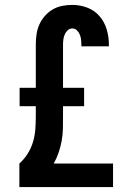

<svg xmlns="http://www.w3.org/2000/svg" viewBox="-20 -763 540 783"><path d="M59 0V-96Q79 -114 93 -136.5Q107 -159 114.5 -184Q122 -209 124 -235Q126 -261 126 -288V-330H60V-405H126V-581Q126 -602 129 -623Q132 -644 140.5 -663Q149 -682 163 -698Q177 -714 195 -724.5Q213 -735 233.5 -739Q254 -743 275 -743Q306 -743 335.5 -732Q365 -721 385.5 -697.5Q406 -674 415 -643.5Q424 -613 424 -582V-574H312V-578Q312 -588 311 -599Q310 -610 306 -620.5Q302 -631 294 -639Q286 -647 275 -647Q264 -647 256 -639.5Q248 -632 244 -622.5Q240 -613 238.5 -602.5Q237 -592 237 -581V-405H323V-330H237V-288Q237 -263 236.5 -238Q236 -213 231.5 -188.5Q227 -164 219 -140.5Q211 -117 199 -96H441V0Z"/></svg>

Font: Iosevka
Style: Bold
Weight: 700
Monospace: yes
Designer: Belleve Invis
Foundry: Belleve Invis
Version: Version 32.5.0; ttfautohint (v1.8.4)